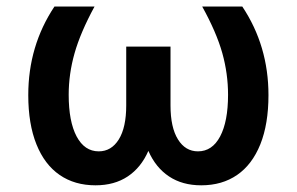

<svg xmlns="http://www.w3.org/2000/svg" viewBox="-20 -550 896 580"><path d="M187.5 -263.7Q187.5 -183.1 211.4 -137.9Q235.4 -92.8 278.3 -92.8Q316.4 -92.8 338.9 -128.9Q361.3 -165 361.3 -231.4V-409.2H495.1V-231.4Q495.1 -165 517.6 -128.9Q540 -92.8 578.1 -92.8Q621.1 -92.8 645 -137.9Q668.9 -183.1 668.9 -263.7Q668.9 -327.6 651.4 -390.1Q633.8 -452.6 590.8 -530.3H711.9Q791 -411.6 791 -262.7Q791 -175.3 766.4 -114Q741.7 -52.7 696.3 -21.5Q650.9 9.8 587.9 9.8Q530.8 9.8 490.5 -17.1Q450.2 -43.9 428.2 -94.2Q406.2 -43.9 366 -17.1Q325.7 9.8 268.6 9.8Q205.6 9.8 160.2 -21.5Q114.7 -52.7 90.1 -114Q65.4 -175.3 65.4 -262.7Q65.4 -411.6 144.5 -530.3H265.6Q223.1 -452.1 205.3 -389.4Q187.5 -326.7 187.5 -263.7Z"/></svg>

Font: Pretendard SemiBold
Style: Regular
Weight: 600
Designer: Base glyphs from Inter by Rasmus Andersson; Hangeul glyphs from Noto Sans CJK(Source Han Sans) by Jang Soo-young and Kan
Foundry: Kil Hyung-jin
Version: Version 1.309